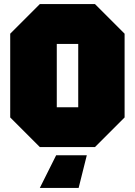

<svg xmlns="http://www.w3.org/2000/svg" viewBox="-20 -720 660 940"><path d="M30 -145V-555L175 -700H445L590 -555V-145L445 0H175ZM258 -505V-195H363V-505ZM405 40 365 200H175L255 40Z"/></svg>

Font: Tektur SemiCondensed Black
Style: Regular
Weight: 900
Width: 4
Designer: Adam Jagosz
Foundry: Adam Jagosz
Version: Version 1.005;gftools[0.9.30]